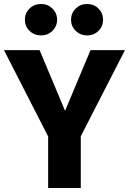

<svg xmlns="http://www.w3.org/2000/svg" viewBox="-27 -945 648 965"><path d="M379 -260V0H215V-259L-7 -693H172L300 -388L428 -693H601ZM260 -846Q260 -813 236.5 -790Q213 -767 179 -767Q145 -767 121.5 -790Q98 -813 98 -846Q98 -879 121.5 -902Q145 -925 179 -925Q213 -925 236.5 -902Q260 -879 260 -846ZM491 -846Q491 -813 468 -790Q445 -767 410 -767Q377 -767 353.5 -790Q330 -813 330 -846Q330 -879 353.5 -902Q377 -925 410 -925Q445 -925 468 -902Q491 -879 491 -846Z"/></svg>

Font: Fira Sans BGR
Style: Bold
Weight: 700
Designer: bBox Type GmbH & Carrois Corporate GbR & Edenspiekermann AG
Foundry: bBox Type GmbH & Carrois Corporate GbR & Edenspiekermann AG
Version: Version 4.301